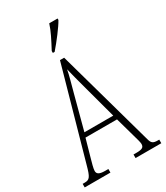

<svg xmlns="http://www.w3.org/2000/svg" viewBox="-227 -1025 966 1118"><g transform="rotate(-30 256.5 -465.5)"><path d="M230 -784V-771H242C282 -817 335 -886 354 -921V-931H298C284 -886 260 -841 230 -784ZM-1 0H172V-24H150C109 -24 97 -35 97 -54C97 -70 108 -107 115 -132L148 -249H360L397 -117C404 -93 412 -65 412 -55C412 -33 402 -24 361 -24H341V0H514V-24H506C473 -24 463 -31 455 -62L273 -714H245L74 -107C55 -37 46 -24 13 -24H-1ZM158 -279 218 -505C233 -561 248 -612 254 -647C262 -613 275 -564 295 -490L352 -279Z"/></g></svg>

Font: Noto Serif Armenian ExtraCondensed ExtraLight
Style: Regular
Weight: 200
Width: 2
Designer: Monotype Design Team
Foundry: Monotype Imaging Inc.
Version: Version 2.008